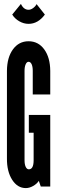

<svg xmlns="http://www.w3.org/2000/svg" viewBox="-20 -954 316 982"><path d="M112 8Q130.5 8 149.5 -2.8Q168.5 -13.5 178.5 -29L188.5 0H237V-366H127.5V-275H152V-134.5Q152 -88 127.5 -88Q117.5 -88 111.5 -100.5Q105.5 -113 105.5 -134.5V-591.5Q105.5 -612 111.2 -625Q117 -638 126 -638Q136 -638 141.8 -625.5Q147.5 -613 147.5 -591.5V-471H237V-591.5Q236.5 -660 206.2 -701.5Q176 -743 126 -743Q76.5 -743 46.2 -701.5Q16 -660 15.5 -591.5V-143.5Q15 -77 42.2 -34.5Q69.5 8 112 8ZM126 -832Q174.5 -832 209.5 -879.5L167 -933Q161.5 -921.5 149.5 -912.8Q137.5 -904 126 -904Q101 -904 87 -934L42.5 -879.5Q55.5 -858.5 78.5 -845.2Q101.5 -832 126 -832Z"/></svg>

Font: League Gothic SemiCondensed
Style: Regular
Weight: 400
Width: 4
Designer: The League of Moveable Type
Version: Version 1.600; ttfautohint (v1.8.3)